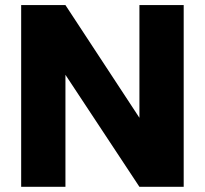

<svg xmlns="http://www.w3.org/2000/svg" viewBox="-20 -722 792 742"><path d="M518.8 -702.3H689.9V0H518.8L232.9 -432.9V0H61.8V-702.3H232.9L518.8 -266.8Z"/></svg>

Font: Poppins Variable
Style: Regular
Weight: 100
Designer: Jonny Pinhorn
Foundry: Indian Type Foundry
Version: Version 6.000